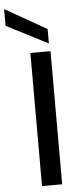

<svg xmlns="http://www.w3.org/2000/svg" viewBox="-108 -974 418 1006"><g transform="rotate(-5 101.0 -470.5)"><path d="M71 0V-700H177V0ZM172 -741 -46 -853V-941L172 -817Z"/></g></svg>

Font: Ultramarine Medium
Style: Regular
Weight: 500
Designer: Colophon Foundry, Jonny Pinhorn
Foundry: Colophon Foundry
Version: Version 1.200; ttfautohint (v1.8.3)